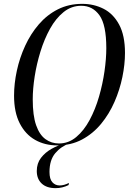

<svg xmlns="http://www.w3.org/2000/svg" viewBox="-20 -744 683 997"><path d="M277 11Q213 11 162.5 -17.5Q112 -46 82.5 -103.5Q53 -161 53 -247Q53 -310 67.5 -377Q82 -444 110.5 -506Q139 -568 181.5 -617.5Q224 -667 280.5 -695.5Q337 -724 407 -724Q467 -724 517.5 -698.5Q568 -673 598.5 -616.5Q629 -560 629 -469Q629 -410 615.5 -344Q602 -278 574.5 -215Q547 -152 505 -101Q463 -50 406 -19.5Q349 11 277 11ZM286 1Q336 1 376 -32.5Q416 -66 445.5 -121Q475 -176 494 -241.5Q513 -307 522.5 -373Q532 -439 532 -494Q532 -615 496.5 -664.5Q461 -714 402 -714Q351 -714 310.5 -681.5Q270 -649 240 -595Q210 -541 190 -476Q170 -411 160 -346.5Q150 -282 150 -228Q150 -144 167.5 -94Q185 -44 216 -21.5Q247 1 286 1ZM269 233Q222 233 196.5 209Q171 185 171 144Q171 104 193 75.5Q215 47 248.5 28.5Q282 10 317 0H342Q297 16 267 51.5Q237 87 237 149Q237 186 252 202.5Q267 219 290 219Q312 219 338 206L336 217Q304 233 269 233Z"/></svg>

Font: Noto Serif Display Condensed
Style: Italic
Weight: 400
Width: 3
Italic angle: -12°
Designer: Monotype Design Team
Foundry: Monotype Imaging Inc.
Version: Version 2.009